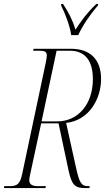

<svg xmlns="http://www.w3.org/2000/svg" viewBox="-40 -964 547 984"><path d="M325 -784H361C383 -832 418 -885 462 -936L463 -944H454C404 -897 372 -851 347 -812C332 -860 315 -895 283 -944H274L273 -936C293 -898 319 -829 325 -784ZM-20 0H193L195 -10H154C121 -10 110 -22 110 -41C110 -48 112 -59 115 -72L171 -332H260L311 -92C328 -13 345 0 399 0H418L420 -10H410C375 -10 366 -33 350 -103L299 -334C418 -347 478 -459 478 -559C478 -658 424 -714 323 -714H132L130 -704H161C187 -704 200 -700 200 -680C200 -674 198 -660 195 -645L74 -74C63 -21 48 -10 10 -10H-18ZM254 -342H173L250 -704H318C400 -704 436 -648 436 -558C436 -429 359 -342 254 -342Z"/></svg>

Font: Noto Serif Display ExtraCondensed ExtraLight
Style: Italic
Weight: 200
Width: 2
Italic angle: -12°
Designer: Monotype Design Team
Foundry: Monotype Imaging Inc.
Version: Version 2.009